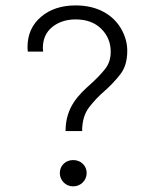

<svg xmlns="http://www.w3.org/2000/svg" viewBox="-20 -676 566 702"><path d="M280.3 -196.8C280.3 -233.4 289.1 -262.2 306.2 -284.2C323.2 -306.2 342.3 -326.2 363.3 -344.2C383.8 -362.3 402.8 -382.3 419.9 -404.3C437 -426.3 445.3 -454.6 445.3 -490.2C445.3 -517.6 438 -543.9 423.8 -569.3C395 -620.1 338.9 -656.2 256.8 -656.2C205.6 -656.2 163.1 -642.6 130.4 -614.7C97.2 -586.9 80.6 -549.8 80.6 -503.4C80.6 -498 81.1 -492.7 81.5 -487.3H137.7C137.2 -493.2 136.7 -497.6 136.7 -500.5C136.7 -533.2 148.4 -559.1 171.4 -577.6C194.3 -595.7 222.7 -605 256.3 -605C296.4 -605 327.6 -593.3 350.6 -570.3C373.5 -547.4 384.8 -519.5 384.8 -486.8C384.8 -460.9 377.4 -439.5 362.8 -421.9C348.1 -403.8 331.5 -386.7 313 -370.1C268.1 -330.1 219.7 -284.7 219.7 -196.8ZM198.7 -43.5C198.7 -16.6 219.7 5.4 247.6 5.4C275.4 5.4 296.9 -16.6 296.9 -43.5C296.9 -70.3 275.4 -90.8 247.6 -90.8C219.7 -90.8 198.7 -70.3 198.7 -43.5Z"/></svg>

Font: Estedad Light
Style: Regular
Weight: 300
Designer: Amin Abedi
Version: Version 7.3